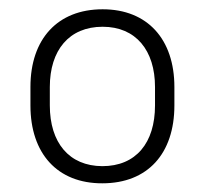

<svg xmlns="http://www.w3.org/2000/svg" viewBox="-20 -742 450 422"><path d="M46.9 -510.3C46.9 -404.5 106.2 -338.8 204.9 -339.1C304.7 -339.1 363.3 -404.5 363.3 -510.3V-550.8C363.3 -655.5 304.3 -721.6 205.6 -721.6C106.2 -721.6 46.9 -655.9 46.9 -550.8ZM89.5 -550.8C89.5 -631.4 131.7 -683.2 205.6 -683.2C278.8 -683.2 320.7 -631 320.7 -550.8V-510.3C320.7 -427.9 278.8 -376.8 204.9 -376.8C131.7 -377.1 89.5 -428.6 89.5 -510.3Z"/></svg>

Font: Karasuma Gothic
Style: Thin
Weight: 200
Designer: Rasmus Andersson / Ryoko Ishizuka
Foundry: rsms
Version: Version 1.00